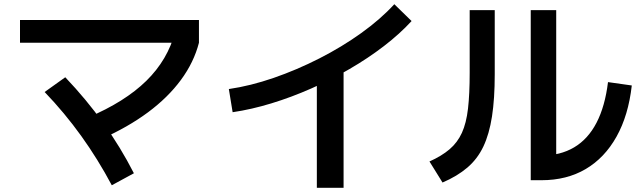

<svg xmlns="http://www.w3.org/2000/svg" viewBox="-20 -820 3040 912"><path d="M398 -262Q573 -336 675 -436Q777 -536 812 -669L925 -617Q901 -524 839.5 -440.5Q778 -357 683 -286.5Q588 -216 460 -159ZM511 60Q445 -64 366 -174Q287 -284 192 -383L290 -453Q390 -348 471 -235Q552 -122 616 3ZM75 -617V-725H925V-617Z M1067 -397Q1170 -412 1280 -450Q1390 -488 1497 -542.5Q1604 -597 1696 -663Q1788 -729 1853 -800L1935 -720Q1879 -659 1803.5 -601Q1728 -543 1640 -492Q1552 -441 1458 -399.5Q1364 -358 1269 -329Q1174 -300 1085 -287ZM1485 72V-502H1612V72Z M2501 36V-772H2622V-18L2552 -81Q2641 -81 2707 -120Q2773 -159 2813.5 -237Q2854 -315 2868 -430L2981 -414Q2965 -272 2908.5 -171Q2852 -70 2762 -17Q2672 36 2552 36ZM2020 -53Q2078 -79 2115.5 -111Q2153 -143 2174 -189Q2195 -235 2203 -304Q2211 -373 2211 -475V-772H2330V-467Q2330 -351 2317 -267Q2304 -183 2276 -124Q2248 -65 2200 -24Q2152 17 2082 47Z"/></svg>

Font: M PLUS 1 SemiBold
Style: Regular
Weight: 600
Designer: Coji Morishita
Foundry: UNDERFOREST DESIGN
Version: Version 1.001